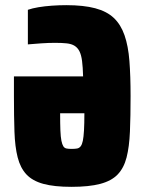

<svg xmlns="http://www.w3.org/2000/svg" viewBox="-20 -716 559 744"><path d="M257 8Q190 8 148 -3.5Q106 -15 82.5 -40Q59 -65 48.5 -106Q38 -147 36 -206Q34 -265 34 -344V-420H302Q301 -456 298 -479.5Q295 -503 288 -517Q281 -531 269 -538.5Q257 -546 238.5 -548Q220 -550 193 -550Q168 -550 139 -548Q110 -546 88 -544V-678Q105 -684 129 -688Q153 -692 181 -694Q209 -696 237 -696Q304 -696 349 -684Q394 -672 421 -646.5Q448 -621 462.5 -579.5Q477 -538 481.5 -479.5Q486 -421 486 -344Q486 -265 483.5 -206Q481 -147 470.5 -106Q460 -65 436 -40Q412 -15 368.5 -3.5Q325 8 257 8ZM257 -139Q270 -139 278.5 -140.5Q287 -142 292.5 -149Q298 -156 301 -170.5Q304 -185 305.5 -211Q307 -237 307 -277H213Q213 -237 214 -211Q215 -185 218 -170.5Q221 -156 225.5 -149Q230 -142 238 -140.5Q246 -139 257 -139Z"/></svg>

Font: Saira Condensed Black
Style: Regular
Weight: 900
Width: 3
Designer: Hector Gatti with collaboration of the Omnibus-Type team
Foundry: Omnibus-Type
Version: Version 1.101